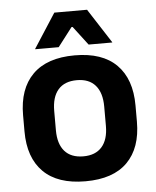

<svg xmlns="http://www.w3.org/2000/svg" viewBox="-51 -730 639 786"><g transform="rotate(-5 268.5 -336.5)"><path d="M269 13.5Q155 13.5 96.2 -45Q37.5 -103.5 37.5 -211.5V-278Q37.5 -386.5 96.2 -445.2Q155 -504 269 -504Q382.5 -504 441 -445.2Q499.5 -386.5 499.5 -278V-211.5Q499.5 -103.5 441.2 -45Q383 13.5 269 13.5ZM269 -89Q319 -89 345.2 -119Q371.5 -149 371.5 -205V-284.5Q371.5 -341.5 345.2 -371.8Q319 -402 269 -402Q218.5 -402 192.2 -371.8Q166 -341.5 166 -284.5V-205Q166 -149 192.2 -119Q218.5 -89 269 -89ZM201.5 -685.5H336L427 -544.5V-543H330L271 -620.5H266.5L207 -543H110.5V-544.5Z"/></g></svg>

Font: Anek Gujarati Medium SemiBold
Style: Regular
Weight: 600
Version: Version 1.003